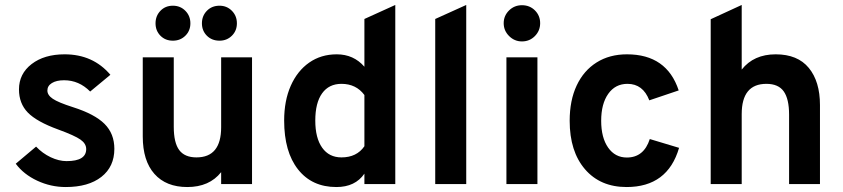

<svg xmlns="http://www.w3.org/2000/svg" viewBox="-20 -742 3399 774"><path d="M245 12Q185 12 130.2 -13.5Q75.5 -39 43.5 -82L125.5 -151Q151 -124 184.2 -108.2Q217.5 -92.5 248.5 -92.5Q327.5 -92.5 327.5 -141Q327.5 -163 304.5 -179.2Q281.5 -195.5 214.5 -220Q128 -251.5 92.2 -288.2Q56.5 -325 56.5 -381.5Q56.5 -444.5 107.5 -483.8Q158.5 -523 240.5 -523Q355 -523 425 -440.5L343.5 -373Q298.5 -418.5 238.5 -418.5Q207.5 -418.5 189.2 -407.2Q171 -396 171 -377Q171 -358.5 192.8 -343.8Q214.5 -329 274 -310Q362 -282 401.5 -242.5Q441 -203 441 -142Q441 -70 388.8 -29Q336.5 12 245 12Z M735 12Q649.5 12 602.5 -41Q555.5 -94 555.5 -192V-511H680.5V-231Q680.5 -166.5 702.5 -137Q724.5 -107.5 772 -107.5Q871.5 -107.5 871.5 -229V-511H996V0H871.5V-48Q824 12 735 12ZM865 -578Q834 -578 814 -598Q794 -618 794 -648Q794 -678 814 -698.5Q834 -719 865 -719Q894.5 -719 914.8 -698.5Q935 -678 935 -648Q935 -618 914.8 -598Q894.5 -578 865 -578ZM677 -578Q646.5 -578 626.8 -598Q607 -618 607 -648Q607 -678 626.8 -698.5Q646.5 -719 677 -719Q707 -719 727.2 -698.5Q747.5 -678 747.5 -648Q747.5 -618 727.2 -598Q707 -578 677 -578Z M1336 12Q1237.5 12 1181.5 -59Q1125.5 -130 1125.5 -256Q1125.5 -336 1152 -396Q1178.5 -456 1226.2 -489.5Q1274 -523 1337.5 -523Q1405.5 -523 1449 -473V-665.5L1573.5 -722V0H1449V-42Q1412 12 1336 12ZM1356.5 -107.5Q1418 -107.5 1449 -152.5V-359Q1415.5 -404 1356.5 -404Q1306 -404 1278.5 -365.8Q1251 -327.5 1251 -256Q1251 -185.5 1278.8 -146.5Q1306.5 -107.5 1356.5 -107.5Z M1734.5 0V-665.5L1859.5 -722V0Z M2084 -575Q2054 -575 2032.2 -596.8Q2010.5 -618.5 2010.5 -648.5Q2010.5 -678.5 2032 -699.8Q2053.5 -721 2084 -721Q2115.5 -721 2136.5 -700Q2157.5 -679 2157.5 -648.5Q2157.5 -618 2136.2 -596.5Q2115 -575 2084 -575ZM2021.5 0V-511H2146.5V0Z M2506 12Q2400 12 2338.2 -59.8Q2276.5 -131.5 2276.5 -255Q2276.5 -337.5 2304.8 -397.5Q2333 -457.5 2385 -490.2Q2437 -523 2507.5 -523Q2668 -523 2716 -377.5L2597.5 -337.5Q2572 -404 2509.5 -404Q2460.5 -404 2432 -363.8Q2403.5 -323.5 2403.5 -255Q2403.5 -187 2431.5 -147Q2459.5 -107 2507 -107Q2575.5 -107 2599.5 -181.5L2717.5 -146Q2671.5 12 2506 12Z M2845 0V-664.5L2970 -722V-461.5Q3018.5 -523 3107 -523Q3195.5 -523 3240.5 -468.2Q3285.5 -413.5 3285.5 -318.5V0H3161V-280Q3161 -343 3139.5 -373.5Q3118 -404 3069.5 -404Q2970 -404 2970 -282V0Z"/></svg>

Font: Overpass
Style: Bold
Weight: 700
Designer: Delve Withrington, Dave Bailey, Thomas Jockin
Foundry: Delve Fonts LLC
Version: Version 4.000; ttfautohint (v1.8.3)